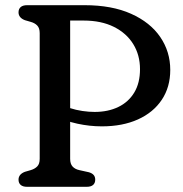

<svg xmlns="http://www.w3.org/2000/svg" viewBox="-20 -720 706 740"><path d="M636.2 -450.5Q636.2 -384.3 603.5 -335.3Q570.8 -286.4 511.6 -259.7Q452.4 -233 372.6 -233Q325.4 -233 278 -243.3Q230.5 -253.6 194.8 -273.4L203 -324Q224.6 -311.4 248.9 -303.6Q273.1 -295.8 297.9 -292.2Q322.7 -288.6 344.8 -288.6Q396.4 -288.6 435.8 -307.6Q475.2 -326.5 497.4 -363.3Q519.6 -400 519.6 -453.3Q519.6 -507.7 493.6 -549.9Q467.6 -592.2 418.9 -616.5Q370.1 -640.8 302 -640.8H250.4V-107.8Q250.4 -88.3 259.8 -78.1Q269.1 -67.9 286.2 -64.2L322.4 -56.2Q334.8 -52.6 340.9 -45.6Q347 -38.6 347 -27.6Q347 -14.6 338.9 -7.3Q330.7 0 313.8 0H84.6Q68 0 59.7 -7.3Q51.4 -14.6 51.4 -27.6Q51.4 -48.4 76 -57.8L98 -64.2Q114.3 -69 123.6 -78.7Q133 -88.3 133 -107.8V-592.2Q133 -611.7 123.6 -621.5Q114.3 -631.3 98 -635.8L76 -642.2Q51.4 -651.6 51.4 -672.4Q51.4 -685.4 59.7 -692.7Q68 -700 84.6 -700H306Q411.4 -700 485.2 -666.9Q559 -633.9 597.6 -577.4Q636.2 -520.9 636.2 -450.5Z"/></svg>

Font: Fraunces SuperSoft
Style: Regular
Weight: 900
Version: Version 1.000;[b76b70a41]